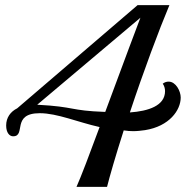

<svg xmlns="http://www.w3.org/2000/svg" viewBox="-20 -728 727 748"><path d="M545 -221C640 -236 684 -299 684 -348C684 -373 665 -410 637 -410C629 -410 622 -408 614 -402C620 -394 623 -383 623 -373C623 -316 558 -295 486 -290C539 -450 600 -613 640 -708H516L47 -306C21 -293 4 -270 4 -239C4 -211 17 -197 31 -197C83 -197 23 -287 135 -287C203 -287 283 -252 368 -233C329 -127 295 -38 278 0H397C407 -40 430 -120 462 -220C475 -218 487 -217 499 -217C515 -217 530 -219 545 -221ZM527 -659C527 -659 451 -458 390 -292C249 -297 276 -312 125 -320Z"/></svg>

Font: Playball
Style: Regular
Weight: 400
Designer: Robert E. Leuschke
Foundry: Robert E. Leuschke
Version: Version 1.001